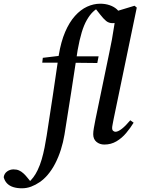

<svg xmlns="http://www.w3.org/2000/svg" viewBox="-192 -766 760 1036"><path d="M371 14Q346 14 328.5 -0.5Q311 -15 311 -42Q311 -56 314.5 -75.5Q318 -95 323 -121L398 -483Q405 -514 412 -553Q419 -592 425 -632Q431 -672 435 -705L534 -735L546 -725L421 -123Q418 -106 415.5 -94Q413 -82 413 -74Q413 -65 418.5 -60Q424 -55 431 -55Q445 -55 465.5 -71Q486 -87 511 -117L529 -104Q512 -76 489 -48.5Q466 -21 436.5 -3.5Q407 14 371 14ZM-74 250Q-100 250 -120.5 243.5Q-141 237 -154 223.5Q-167 210 -172 190Q-169 170 -153.5 159Q-138 148 -119 148Q-102 148 -89.5 153.5Q-77 159 -65.5 169.5Q-54 180 -43 194L-22 220V224H-40V220Q-25 208 -12 190.5Q1 173 11 152Q24 125 33 94Q42 63 48.5 30Q55 -3 60 -35Q77 -143 93 -250.5Q109 -358 125 -468Q137 -541 159.5 -593.5Q182 -646 212.5 -680Q243 -714 278 -730Q313 -746 349 -746Q376 -746 399.5 -738Q423 -730 439 -715.5Q455 -701 459 -679Q455 -660 443.5 -650.5Q432 -641 416 -641Q395 -641 380.5 -653Q366 -665 349 -687L319 -725V-734H344V-726Q326 -718 309 -701.5Q292 -685 276.5 -658Q261 -631 249 -591.5Q237 -552 227 -496Q210 -383 192 -267.5Q174 -152 156 -40Q149 2 136.5 41.5Q124 81 106 116Q88 151 64 179Q45 201 22.5 216.5Q0 232 -24 241Q-48 250 -74 250ZM36 -428 39 -454 156 -468V-462H340L333 -426L148 -428Z"/></svg>

Font: Source Serif 4 48pt SemiBold
Style: Italic
Weight: 600
Italic angle: -12°
Designer: Frank Grießhammer
Foundry: Adobe Systems Incorporated
Version: Version 4.004;hotconv 1.0.116;makeotfexe 2.5.65601